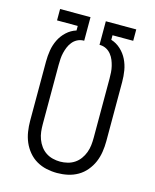

<svg xmlns="http://www.w3.org/2000/svg" viewBox="-112 -812 724 896"><g transform="rotate(15 250.0 -363.5)"><path d="M250 8Q224 8 198.5 2.5Q173 -3 150.5 -16Q128 -29 111 -49.5Q94 -70 84 -93.5Q74 -117 70 -143Q66 -169 66 -195V-481Q66 -509 70.5 -536Q75 -563 87 -587.5Q99 -612 119.5 -631Q140 -650 166 -658V-680H66V-735H213V-621H207Q192 -620 179 -613Q166 -606 156.5 -594Q147 -582 141.5 -568.5Q136 -555 132.5 -540.5Q129 -526 128 -511Q127 -496 127 -481V-195Q127 -177 129 -159Q131 -141 137.5 -123.5Q144 -106 155 -91Q166 -76 181 -66Q196 -56 214 -51.5Q232 -47 250 -47Q268 -47 286 -51.5Q304 -56 319 -66Q334 -76 345 -91Q356 -106 362.5 -123.5Q369 -141 371 -159Q373 -177 373 -195V-481Q373 -496 372 -511Q371 -526 367.5 -540.5Q364 -555 358.5 -568.5Q353 -582 343.5 -594Q334 -606 321 -613Q308 -620 293 -621H287V-735H434V-680H334V-658Q360 -650 380.5 -631Q401 -612 413 -587.5Q425 -563 429.5 -536Q434 -509 434 -481V-195Q434 -169 430 -143Q426 -117 416 -93.5Q406 -70 389 -49.5Q372 -29 349.5 -16Q327 -3 301.5 2.5Q276 8 250 8Z"/></g></svg>

Font: Iosevka Fixed SS04 Light
Style: Regular
Weight: 300
Monospace: yes
Designer: Belleve Invis
Foundry: Belleve Invis
Version: Version 32.5.0